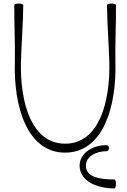

<svg xmlns="http://www.w3.org/2000/svg" viewBox="-20 -828 708 1073"><path d="M60 -800C59 -694 65 -587 63 -480C56 -233 131 25 344 25C557 25 632 -233 625 -480C623 -587 629 -694 628 -800C628 -805 616 -808 603 -808C589 -808 578 -804 578 -800C579 -693 588 -586 591 -480C596 -258 534 -25 344 -25C154 -25 92 -258 97 -480C100 -586 109 -693 110 -800C110 -804 99 -808 85 -808C72 -808 60 -805 60 -800ZM575 -17C497 -17 423 29 425 100C427 186 524 225 620 225C624 225 628 214 628 200C628 186 624 175 620 175C545 175 461 165 460 100C458 47 516 17 575 17C583 17 589 10 589 0C589 -10 583 -17 575 -17Z"/></svg>

Font: Nupuram Thin
Style: Regular
Weight: 100
Designer: Santhosh Thottingal (santhosh.thottingal@gmail.com)
Foundry: SMC
Version: Version 1.000